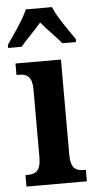

<svg xmlns="http://www.w3.org/2000/svg" viewBox="-68 -800 414 833"><g transform="rotate(-5 138.5 -383.0)"><path d="M-14 -619V-606H45C67 -634 108 -672 134 -704C158 -674 204 -630 222 -606H282V-619C256 -657 209 -721 191 -766H77C59 -721 11 -657 -14 -619ZM13 0H276V-50H267C232 -50 210 -63 210 -122V-536H12V-486H24C57 -486 80 -473 80 -418V-121C80 -63 57 -50 22 -50H13Z"/></g></svg>

Font: Noto Serif Myanmar ExtraCondensed
Style: Bold
Weight: 700
Width: 2
Designer: Ben Mitchell and the Monotype Design Team
Foundry: Monotype Imaging Inc.
Version: Version 2.106